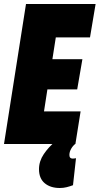

<svg xmlns="http://www.w3.org/2000/svg" viewBox="-36 -720 498 960"><path d="M-16 0 94 -700H442L414 -533H243L226 -424H376L350 -273H201L184 -163H367L341 0ZM241 -13 340 0Q329 8 320 23.5Q311 39 311 55Q311 73 328 73Q334 73 338.5 72Q343 71 344 71L329 206Q313 212 297 216Q281 220 263 220Q216 220 187.5 196Q159 172 159 126Q159 86 183 50.5Q207 15 241 -13Z"/></svg>

Font: Georama Condensed Black
Style: Italic
Weight: 900
Width: 3
Italic angle: -9°
Designer: Jean-Baptiste Levee
Foundry: Production Type
Version: Version 1.000